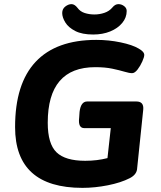

<svg xmlns="http://www.w3.org/2000/svg" viewBox="-20 -901 779 929"><path d="M379 8Q53 8 53 -286Q53 -496 152.5 -602Q252 -708 446 -708Q506 -708 563.5 -696Q621 -684 651 -666Q678 -651 678 -635Q678 -625 668.5 -603.5Q659 -582 645.5 -564.5Q632 -547 619 -547Q606 -547 582.5 -554Q559 -561 524 -568.5Q489 -576 441 -576Q211 -576 211 -307Q211 -205 253.5 -164Q296 -123 392 -123Q450 -123 500 -136L516 -281H388Q357 -281 363 -331L365 -360Q371 -410 402 -410H640Q677 -410 673 -370L643 -81Q639 -55 608 -39Q565 -17 502 -4.5Q439 8 379 8ZM431 -734Q377 -734 344 -751Q311 -768 296 -792.5Q281 -817 281 -838Q281 -858 296 -869.5Q311 -881 326 -881Q341 -881 355 -863Q368 -845 390 -838Q412 -831 437 -831Q462 -831 485.5 -839Q509 -847 524 -865Q537 -881 553 -881Q568 -881 580.5 -871.5Q593 -862 593 -848Q593 -816 571.5 -790Q550 -764 513.5 -749Q477 -734 431 -734Z"/></svg>

Font: Asap Semi Expanded Semi Expanded Regular
Style: Bold Italic
Weight: 700
Width: 6
Italic angle: -6°
Designer: Pablo Cosgaya
Foundry: Omnibus-Type
Version: Version 3.001; ttfautohint (v1.8.4.7-5d5b)